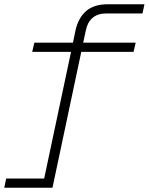

<svg xmlns="http://www.w3.org/2000/svg" viewBox="-41 -730 697 900"><path d="M-21 150 -12 107H166L292 -487H110L120 -530H301L313 -588Q326 -646 362.5 -678Q399 -710 464 -710H636L627 -667H458Q416 -667 392 -645.5Q368 -624 361 -586L349 -530H595L585 -487H340L205 150Z"/></svg>

Font: Geist Mono ExtraLight
Style: Italic
Weight: 200
Italic angle: -12°
Monospace: yes
Designer: Basement.studio, Andrés Briganti, Mateo Zaragoza
Foundry: Basement.studio, Vercel, Andrés Briganti, Guido Ferreyra, Mateo Zaragoza
Version: Version 1.500; ttfautohint (v1.8.4.7-5d5b)